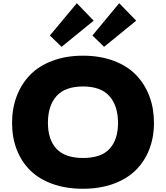

<svg xmlns="http://www.w3.org/2000/svg" viewBox="-20 -1167 1035 1197"><path d="M715.8 -400.9Q715.8 -506.3 662.6 -567.1Q609.4 -627.9 498 -627.9Q385.7 -627.9 332.3 -568.1Q278.8 -508.3 278.8 -400.9Q278.8 -296.9 332 -239.5Q385.3 -182.1 498 -182.1Q610.8 -182.1 663.3 -239.5Q715.8 -296.9 715.8 -400.9ZM497.1 9.8Q391.1 9.8 306.9 -20.5Q222.7 -50.8 167.7 -105.5Q112.8 -160.2 84 -235.4Q55.2 -310.5 55.2 -400.9Q55.2 -490.7 84 -566.9Q112.8 -643.1 167.2 -699.5Q221.7 -755.9 306.4 -787.8Q391.1 -819.8 497.1 -819.8Q603.5 -819.8 688.5 -788.1Q773.4 -756.3 828.1 -699.7Q882.8 -643.1 911.4 -567.1Q939.9 -491.2 939.9 -400.9Q939.9 -310.5 910.4 -235.1Q880.9 -159.7 825.4 -105.2Q770 -50.8 685.8 -20.5Q601.6 9.8 497.1 9.8ZM459 -1147 564 -1038.1 363.8 -875 291 -945.8ZM723.1 -1147 829.1 -1038.1 628.9 -875 556.2 -945.8Z"/></svg>

Font: Sinkin Sans 900 X Black
Style: Regular
Weight: 950
Designer: Keith Bates
Foundry: K-Type
Version: Sinkin Sans (version 1.0)  by Keith Bates   •   © 2014   www